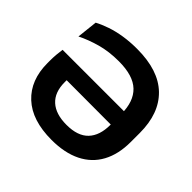

<svg xmlns="http://www.w3.org/2000/svg" viewBox="-162 -836 1032 1032"><g transform="rotate(45 354.0 -320.0)"><path d="M352 16Q203 16 123.8 -57.8Q44.5 -131.5 44.5 -261V-278Q44.5 -303 46.5 -326.2Q48.5 -349.5 51.5 -368.5H574V-267.5L151 -268.5L182.5 -295V-253.5Q182.5 -177 226 -137.5Q269.5 -98 351.5 -98Q436.5 -98 477.5 -141Q518.5 -184 518.5 -265V-348Q518.5 -442.5 468.2 -490.8Q418 -539 309 -539Q234.5 -539 173.2 -522Q112 -505 61 -479.5L74 -597.5Q105 -614 143.8 -627.2Q182.5 -640.5 229.8 -648Q277 -655.5 332 -655.5Q494.5 -655.5 577.8 -574.8Q661 -494 661 -346V-277Q661 -184.5 625.5 -118.8Q590 -53 520.8 -18.5Q451.5 16 352 16Z"/></g></svg>

Font: AnekLatin_SemiExpandedSemiBold
Style: Regular
Weight: 600
Width: 6
Designer: Yesha Goshar
Foundry: Ek Type
Version: Version 1.003